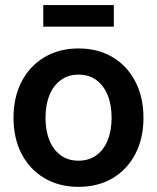

<svg xmlns="http://www.w3.org/2000/svg" viewBox="-20 -724 619 756"><path d="M289.1 11.7Q212.9 11.7 155 -22.5Q97.2 -56.6 65.2 -117.9Q33.2 -179.2 33.2 -260.3Q33.2 -341.3 65.2 -402.8Q97.2 -464.4 155 -498.8Q212.9 -533.2 289.1 -533.2Q366.2 -533.2 423.6 -498.8Q481 -464.4 512.9 -402.8Q544.9 -341.3 544.9 -260.3Q544.9 -179.2 512.9 -117.9Q481 -56.6 423.6 -22.5Q366.2 11.7 289.1 11.7ZM289.1 -91.3Q330.1 -91.3 359.1 -112.3Q388.2 -133.3 403.8 -171.4Q419.4 -209.5 419.4 -260.3Q419.4 -311.5 403.8 -349.6Q388.2 -387.7 359.1 -408.9Q330.1 -430.2 289.1 -430.2Q249 -430.2 219.7 -408.9Q190.4 -387.7 174.8 -349.6Q159.2 -311.5 159.2 -260.3Q159.2 -209 174.8 -171.1Q190.4 -133.3 219.5 -112.3Q248.5 -91.3 289.1 -91.3ZM428.2 -704.1V-619.1H150.4V-704.1Z"/></svg>

Font: Inter 28pt SemiBold
Style: Regular
Weight: 600
Designer: Rasmus Andersson
Foundry: rsms
Version: Version 4.001;git-66647c0bb